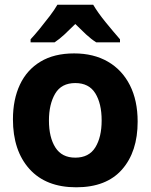

<svg xmlns="http://www.w3.org/2000/svg" viewBox="-20 -786 640 816"><path d="M304 10Q175 10 105 -68Q35 -146 35 -279Q35 -363 64.5 -426Q94 -489 152 -524Q210 -559 295 -559Q378 -559 438.5 -524Q499 -489 532 -424Q565 -359 565 -269Q565 -141 498.5 -65.5Q432 10 304 10ZM300 -116Q358 -116 385 -159.5Q412 -203 412 -274Q412 -346 385 -389.5Q358 -433 300 -433Q241 -433 214.5 -388Q188 -343 188 -274Q188 -202 215.5 -159Q243 -116 300 -116ZM110 -619Q127 -637 149 -664Q171 -691 191.5 -718Q212 -745 224 -766H376Q396 -732 429 -691.5Q462 -651 490 -619V-606H389Q367 -620 345.5 -640Q324 -660 300 -684Q275 -659 254 -639.5Q233 -620 212 -606H110Z"/></svg>

Font: Noto Sans Mono ExtraBold
Style: Regular
Weight: 800
Designer: Monotype Design Team
Foundry: Monotype Imaging Inc.
Version: Version 2.014